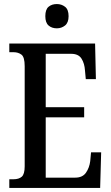

<svg xmlns="http://www.w3.org/2000/svg" viewBox="-20 -929 549 949"><path d="M26 0V-43H47Q73 -43 87.5 -55.5Q102 -68 102 -107V-602Q102 -647 86 -659Q70 -671 47 -671H26V-714H450L454 -538H404L400 -581Q398 -615 383 -639Q368 -663 332 -663H206V-399H396V-349H206V-51H352Q388 -51 405 -75.5Q422 -100 426 -133L430 -176H480L475 0ZM261 -789Q236 -789 220 -803Q204 -817 204 -849Q204 -882 220 -895.5Q236 -909 261 -909Q284 -909 301.5 -895.5Q319 -882 319 -849Q319 -817 301.5 -803Q284 -789 261 -789Z"/></svg>

Font: Noto Serif ExtraCondensed Medium
Style: Regular
Weight: 500
Width: 2
Designer: Monotype Design Team
Foundry: Monotype Imaging Inc.
Version: Version 2.015